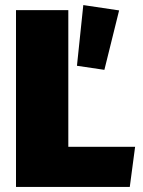

<svg xmlns="http://www.w3.org/2000/svg" viewBox="-20 -736 562 756"><path d="M249 -696V-158H512L491 0H43V-696ZM391 -461 449 -695 308 -716 283 -477Z"/></svg>

Font: Fira Sans Black
Style: Regular
Weight: 900
Designer: Carrois Corporate & Edenspiekermann AG
Foundry: Carrois Corporate GbR & Edenspiekermann AG
Version: Version 4.203